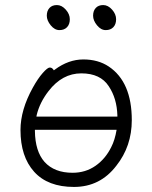

<svg xmlns="http://www.w3.org/2000/svg" viewBox="-20 -721 602 759"><path d="M428 -613.5Q417 -602 398 -602Q379 -602 363.5 -621Q348 -640 348 -659Q348 -678 358.5 -689.5Q369 -701 388 -701Q407 -701 423 -683Q439 -665 439 -645Q439 -625 428 -613.5ZM245 -613.5Q234 -602 215 -602Q196 -602 180.5 -621Q165 -640 165 -659Q165 -678 175.5 -689.5Q186 -701 205 -701Q224 -701 240 -683Q256 -665 256 -645Q256 -625 245 -613.5ZM193 -443 197 -446Q251 -486 309.5 -486Q368 -486 410 -458Q501 -397 501 -246Q501 -143 440 -66Q376 18 272.5 18Q169 18 115 -42Q61 -102 61 -207Q61 -287 110 -375Q130 -411 149 -432.5Q168 -454 176.5 -454Q185 -454 190 -447ZM267 -38Q318 -38 357.5 -65.5Q397 -93 420 -140Q434 -167 441 -208H118V-203Q119 -123 156 -81Q195 -38 267 -38ZM125 -266 124 -260H444V-265Q442 -332 410 -380Q377 -431 301.5 -431Q226 -431 172 -361Q137 -316 125 -266Z"/></svg>

Font: Moon Stars Kai T Light
Style: Regular
Weight: 300
Designer: GuiWonder
Version: Version 1.101